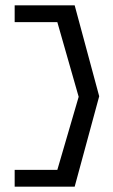

<svg xmlns="http://www.w3.org/2000/svg" viewBox="-20 -630 424 720"><path d="M35 70V7H195L275 -267L195 -547H35V-610H260L352 -269L260 70Z"/></svg>

Font: Charger Pro
Style: Lit
Weight: 300
Designer: Jasper
Foundry: Cannot Into Space Fonts
Version: Version 1.09